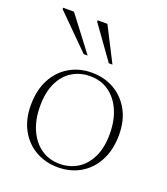

<svg xmlns="http://www.w3.org/2000/svg" viewBox="-128 -768 758 869"><g transform="rotate(20 251.0 -333.5)"><path d="M252.5 -7.5Q300 -7.5 337.8 -30.5Q375.5 -53.5 398 -99Q420.5 -144.5 420.5 -212Q420.5 -277 398.8 -325.8Q377 -374.5 338.5 -401.2Q300 -428 248.5 -428Q201.5 -428 163.5 -405.2Q125.5 -382.5 103.2 -336.8Q81 -291 81 -223.5Q81 -158.5 102.8 -109.8Q124.5 -61 163.2 -34.2Q202 -7.5 252.5 -7.5ZM250.5 10Q191 10 143 -17.2Q95 -44.5 67.5 -94.8Q40 -145 40 -213.5Q40 -285 67.2 -337Q94.5 -389 142.2 -417.2Q190 -445.5 251 -445.5Q311 -445.5 358.5 -418.2Q406 -391 433.8 -341Q461.5 -291 461.5 -222.5Q461.5 -151 434.2 -98.8Q407 -46.5 359.2 -18.2Q311.5 10 250.5 10ZM205 -511.5H186L26.5 -670.5V-677H79ZM324.5 -511.5H307L193 -670.5V-677H240Z"/></g></svg>

Font: Newsreader 24pt ExtraLight
Style: Regular
Weight: 250
Designer: Hugues Gentile
Foundry: Production Type
Version: Version 1.003